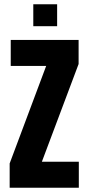

<svg xmlns="http://www.w3.org/2000/svg" viewBox="-20 -874 412 894"><path d="M25 0V-113L195 -567H30V-688H346V-576L175 -121H347V0ZM135 -752V-854H246V-752Z"/></svg>

Font: Saira ExtraCondensed ExtraBold
Style: Regular
Weight: 800
Width: 2
Designer: Hector Gatti with collaboration of the Omnibus-Type team
Foundry: Omnibus-Type
Version: Version 1.101